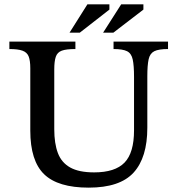

<svg xmlns="http://www.w3.org/2000/svg" viewBox="-20 -848 807 881"><path d="M387 13Q246 13 182.5 -48.5Q119 -110 119 -249V-535Q119 -570 111.5 -589Q104 -608 83 -615.5Q62 -623 23 -623V-657H326V-623Q284 -623 263.5 -615.5Q243 -608 236 -587.5Q229 -567 229 -530V-255Q229 -190 245.5 -146Q262 -102 302 -79.5Q342 -57 412 -57Q508 -57 551.5 -102Q595 -147 595 -250V-495Q595 -547 589 -575Q583 -603 563 -613Q543 -623 501 -623V-657H751V-623Q708 -623 688 -613Q668 -603 662 -576Q656 -549 656 -498V-262Q656 -125 593 -56Q530 13 387 13ZM500 -698H453L536 -828H638V-804ZM346 -698H299L381 -828H482V-804Z"/></svg>

Font: STIX Two Text Medium
Style: Regular
Weight: 500
Designer: Ross Mills, John Hudson & Paul Hanslow, Tiro Typeworks Ltd; with prior portions MicroPress Inc., and Coen Hoffman.
Foundry: Tiro Typeworks Ltd
Version: Version 2.13 b171